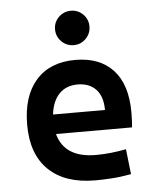

<svg xmlns="http://www.w3.org/2000/svg" viewBox="-53 -791 693 847"><g transform="rotate(-5 293.0 -367.5)"><path d="M335.4 9.8Q201.7 9.8 129.2 -59.8Q56.6 -129.4 56.6 -259.8Q56.6 -386.7 118.4 -457Q180.2 -527.3 292.5 -527.3Q400.9 -527.3 460.2 -462.9Q519.5 -398.4 519.5 -275.9Q519.5 -240.7 516.6 -209H179.7Q209 -101.6 347.2 -101.6Q381.3 -101.6 414.3 -105.2Q447.3 -108.9 481.4 -115.2L494.1 -3.9Q445.8 4.9 406 7.3Q366.2 9.8 335.4 9.8ZM174.3 -295.9H404.3Q404.3 -355.5 375 -387Q345.7 -418.5 293.5 -418.5Q242.7 -418.5 211.9 -386.7Q181.2 -355 174.3 -295.9ZM292 -592.8Q260.7 -592.8 238.3 -615.2Q215.8 -637.7 215.8 -668.9Q215.8 -701.2 238.3 -723.1Q260.7 -745.1 292 -745.1Q323.7 -745.1 345.9 -723.1Q368.2 -701.2 368.2 -668.9Q368.2 -637.7 345.9 -615.2Q323.7 -592.8 292 -592.8Z"/></g></svg>

Font: CaskaydiaCove NFP SemiBold
Style: Regular
Weight: 600
Designer: Aaron Bell
Foundry: Saja Typeworks
Version: Version 2111.001; VTT 6.35;Nerd Fonts 3.1.1